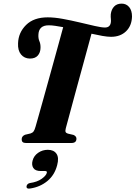

<svg xmlns="http://www.w3.org/2000/svg" viewBox="-20 -808 766 1085"><path d="M352 -84Q348 -68.5 350.8 -62.2Q353.5 -56 363.5 -53L395.5 -45.5Q412 -38 412 -24.5Q412 0 384 0H126Q102 0 102.5 -21Q102.5 -38.5 121.5 -46.5L153 -54Q164 -57.5 170 -65.8Q176 -74 181 -92.5Q186 -110 197.2 -149.5Q208.5 -189 223.2 -242.2Q238 -295.5 254.5 -354.8Q271 -414 286.8 -471.5Q302.5 -529 315.8 -576.8Q329 -624.5 337 -654.5Q313 -659 292.2 -662Q271.5 -665 255.5 -665Q198.5 -665 197 -611Q196 -590 202.8 -574.8Q209.5 -559.5 209 -538Q208.5 -511 193.5 -494Q178.5 -477 149 -477Q117.5 -477.5 98.8 -500.2Q80 -523 82 -563.5Q84 -624 127.5 -667Q171 -710 249.5 -710Q288 -710 335.5 -701.2Q383 -692.5 430.2 -681.2Q477.5 -670 515.8 -661.2Q554 -652.5 573 -652.5Q601 -652.5 606 -679Q608 -689 606.5 -700.8Q605 -712.5 606 -728Q609.5 -755 625 -771.2Q640.5 -787.5 667.5 -787.5Q693.5 -787.5 709.8 -768.2Q726 -749 726 -714.5Q724.5 -662 692.2 -631Q660 -600 607.5 -600Q587.5 -600 558.8 -605Q530 -610 497 -617.5Q488 -584.5 475 -536.5Q462 -488.5 446.8 -433.2Q431.5 -378 416.5 -322.5Q401.5 -267 388.2 -218Q375 -169 365.5 -133.8Q356 -98.5 352 -84ZM211 158.5Q179.5 158.5 168.5 141.5Q157.5 124.5 164 100Q171 72.5 195.5 55.5Q220 38.5 250 38.5Q284 38.5 299.2 60.8Q314.5 83 303 125.5Q288.5 181.5 247.8 215Q207 248.5 152 257Q128.5 261.5 130 245Q130.5 239 135 233.8Q139.5 228.5 148.5 226.5Q190.5 220.5 215.5 202.5Q240.5 184.5 244.5 169Q247 158.5 235.5 158.5Z"/></svg>

Font: Fraunces 144pt Soft
Style: Bold Italic
Weight: 700
Italic angle: -16°
Version: Version 1.000;[b76b70a41]